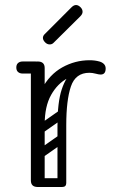

<svg xmlns="http://www.w3.org/2000/svg" viewBox="-20 -745 466 765"><path d="M115 -240Q115 -331 146 -389.5Q177 -448 228 -476.5Q279 -505 337 -505Q358 -505 376 -500Q387 -497 394 -490Q401 -483 401 -472Q401 -448 381 -448Q374 -448 361 -451.5Q348 -455 336 -455Q290 -455 249.5 -433.5Q209 -412 183.5 -366.5Q158 -321 158 -249ZM130 0Q103 0 103 -26V-474Q103 -500 130 -500Q158 -500 158 -474V-26Q158 0 130 0ZM155 -476Q155 -470 151.5 -465.5Q148 -461 146 -459Q143 -456 137.5 -454Q132 -452 121 -452H70Q58 -452 51 -459Q45 -465 45 -476Q45 -487 51 -493Q58 -500 70 -500H121Q132 -500 138 -498.5Q144 -497 145 -495Q149 -491 152 -486Q155 -481 155 -476ZM225 0Q209 0 209 -16V-245Q209 -338 226 -389Q243 -440 271 -460.5Q299 -481 333 -481L336 -455Q281 -455 262.5 -400.5Q244 -346 244 -246V-16Q244 0 228 0ZM112 -17Q112 -35 130 -35H226Q244 -35 244 -17Q244 0 225 0H129Q112 0 112 -17ZM158 -221Q143 -210 134 -224Q130 -229 129.5 -236Q129 -243 137 -249L214 -303Q229 -313 239 -299Q243 -293 242.5 -286.5Q242 -280 235 -275ZM156 -122Q141 -111 132 -125Q128 -130 127.5 -137Q127 -144 135 -150L212 -204Q227 -214 237 -200Q241 -194 240.5 -187.5Q240 -181 233 -176ZM193 -574Q187 -568 178 -568Q168 -568 160 -576Q151 -585 151 -594Q151 -602 158 -609L265 -716Q274 -725 283 -725Q292 -725 301 -716Q309 -708 309 -698Q309 -689 300 -680Z"/></svg>

Font: Agu Display
Style: Regular
Weight: 400
Designer: Oluwaseun Badejo
Version: Version 1.103